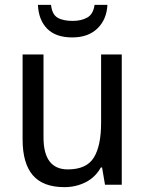

<svg xmlns="http://www.w3.org/2000/svg" viewBox="-20 -760 599 790"><path d="M481 -536V0H412L400 -71H395Q372 -30 332 -10Q292 10 245 10Q157 10 115 -39Q73 -88 73 -186V-536H159V-195Q159 -63 259 -63Q336 -63 366 -111.5Q396 -160 396 -255V-536ZM422 -740Q419 -680 381 -643Q343 -606 277 -606Q210 -606 174.5 -641.5Q139 -677 136 -740H190Q194 -701 216.5 -687.5Q239 -674 279 -674Q315 -674 339.5 -688Q364 -702 369 -740Z"/></svg>

Font: Noto Sans Myanmar SemiCondensed
Style: Regular
Weight: 400
Width: 4
Designer: Monotype Design Team
Foundry: Monotype Imaging Inc.
Version: Version 2.107; ttfautohint (v1.8.4.7-5d5b)